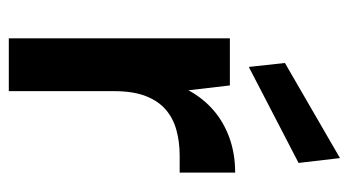

<svg xmlns="http://www.w3.org/2000/svg" viewBox="-198 -594 792 436"><g transform="rotate(90 198.0 -376.0)"><path d="M67 0V-502H174L185 -408Q203 -441 230 -464.5Q257 -488 293 -501Q329 -514 372 -514V-388H333Q302 -388 275 -380.5Q248 -373 228.5 -356Q209 -339 198 -310.5Q187 -282 187 -239V0ZM132 -545 123 -627 339 -752 350 -658Z"/></g></svg>

Font: DM Sans 16pt SemiBold
Style: Regular
Weight: 600
Version: Version 4.004;gftools[0.9.30]